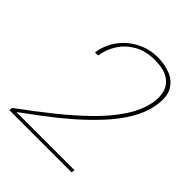

<svg xmlns="http://www.w3.org/2000/svg" viewBox="-197 -836 960 960"><g transform="rotate(45 282.5 -356.0)"><path d="M26 0 29 -18Q118 -83 198.5 -147.5Q279 -212 344.5 -276.5Q410 -341 452.5 -406Q495 -471 507 -535Q515 -579 504 -614.5Q493 -650 459 -671Q425 -692 362 -692Q299 -692 253 -665.5Q207 -639 180.5 -597Q154 -555 147 -507H125Q134 -566 167.5 -612Q201 -658 252.5 -685Q304 -712 366 -712Q413 -712 454.5 -696Q496 -680 518 -641.5Q540 -603 528 -535Q518 -476 483 -417Q448 -358 396.5 -302.5Q345 -247 286 -195.5Q227 -144 167.5 -99.5Q108 -55 58 -18H469L466 0Z"/></g></svg>

Font: DM Sans 10pt Thin
Style: Italic
Weight: 250
Italic angle: -10°
Version: Version 4.004;gftools[0.9.30]